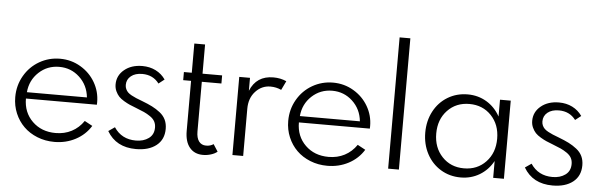

<svg xmlns="http://www.w3.org/2000/svg" viewBox="-50 -954 3575 1139"><g transform="rotate(5 1738.0 -384.0)"><path d="M47.4 -230.5Q47.4 -299.8 80.6 -357.4Q113.8 -415 170.2 -447.5Q226.6 -480 293 -480Q359.9 -480 415.5 -447Q471.2 -414.1 502.7 -359.6Q534.2 -305.2 534.2 -242.2Q534.2 -231.9 533.7 -227.1H111.3Q111.3 -144.5 165.5 -91.6Q219.7 -38.6 304.2 -38.6Q356.9 -38.6 399.4 -60.8Q441.9 -83 470.7 -125L517.6 -99.6Q484.4 -45.9 427.2 -15.6Q370.1 14.6 301.3 14.6Q246.6 14.6 199.2 -4.4Q151.9 -23.4 118.7 -56.2Q85.4 -88.9 66.4 -134Q47.4 -179.2 47.4 -230.5ZM292.5 -431.6Q221.7 -431.6 170.9 -384.3Q120.1 -336.9 113.8 -265.1H471.2Q463.9 -337.4 413.3 -384.5Q362.8 -431.6 292.5 -431.6Z M614.7 -77.6 652.3 -103.5Q697.3 -35.6 782.2 -35.6Q828.1 -35.6 858.6 -57.9Q889.2 -80.1 889.2 -122.1Q889.2 -142.6 880.6 -158.4Q872.1 -174.3 853 -187.3Q834 -200.2 815.7 -208.5Q797.4 -216.8 765.6 -229Q742.7 -237.8 728 -244.1Q713.4 -250.5 693.6 -262.2Q673.8 -273.9 662.4 -286.1Q650.9 -298.3 642.3 -316.9Q633.8 -335.4 633.8 -357.4Q633.8 -410.2 675.8 -444.8Q717.8 -479.5 783.2 -479.5Q827.1 -479.5 862.8 -461.7Q898.4 -443.8 920.9 -411.1L886.7 -384.3Q850.6 -432.6 786.6 -432.6Q744.6 -432.6 719.5 -412.4Q694.3 -392.1 694.3 -359.4Q694.3 -345.7 699.5 -334.7Q704.6 -323.7 712.4 -315.9Q720.2 -308.1 734.9 -300Q749.5 -292 762.7 -286.6Q775.9 -281.2 797.9 -272.9Q835 -258.8 860.1 -246.1Q885.3 -233.4 908 -215.6Q930.7 -197.8 941.9 -174.1Q953.1 -150.4 953.1 -120.1Q953.1 -56.2 908.2 -20.8Q863.3 14.6 787.1 14.6Q668.5 14.6 614.7 -77.6Z M1031.2 -465.3H1078.1V-639.2H1142.1V-465.3H1258.8V-417H1142.1V-121.6Q1142.1 -83 1157.2 -62.5Q1172.4 -42 1200.2 -42Q1226.1 -42 1244.1 -54.7L1271.5 -12.2Q1257.3 0 1233.9 7.3Q1210.4 14.6 1186.5 14.6Q1135.3 14.6 1106.7 -20.3Q1078.1 -55.2 1078.1 -118.7V-417H1031.2Z M1360.8 0V-465.3H1424.8V-388.2Q1462.4 -480 1563 -480Q1606.4 -480 1641.1 -463.9L1615.2 -410.2Q1585.4 -424.3 1550.3 -424.3Q1498.5 -424.3 1461.7 -384.5Q1424.8 -344.7 1424.8 -281.2V0Z M1672.9 -230.5Q1672.9 -299.8 1706.1 -357.4Q1739.3 -415 1795.7 -447.5Q1852.1 -480 1918.5 -480Q1985.4 -480 2041 -447Q2096.7 -414.1 2128.2 -359.6Q2159.7 -305.2 2159.7 -242.2Q2159.7 -231.9 2159.2 -227.1H1736.8Q1736.8 -144.5 1791 -91.6Q1845.2 -38.6 1929.7 -38.6Q1982.4 -38.6 2024.9 -60.8Q2067.4 -83 2096.2 -125L2143.1 -99.6Q2109.9 -45.9 2052.7 -15.6Q1995.6 14.6 1926.8 14.6Q1872.1 14.6 1824.7 -4.4Q1777.3 -23.4 1744.1 -56.2Q1710.9 -88.9 1691.9 -134Q1672.9 -179.2 1672.9 -230.5ZM1918 -431.6Q1847.2 -431.6 1796.4 -384.3Q1745.6 -336.9 1739.3 -265.1H2096.7Q2089.4 -337.4 2038.8 -384.5Q1988.3 -431.6 1918 -431.6Z M2352.1 0H2288.1V-781.7H2352.1Z M2720.7 14.6Q2654.8 14.6 2601.8 -17.6Q2548.8 -49.8 2518.8 -106.4Q2488.8 -163.1 2488.8 -232.9Q2488.8 -302.7 2518.8 -359.4Q2548.8 -416 2601.8 -448Q2654.8 -480 2720.7 -480Q2782.7 -480 2833.3 -449.7Q2883.8 -419.4 2913.6 -365.2V-465.3H2977.5V0H2913.6V-100.1Q2883.8 -45.9 2833.3 -15.6Q2782.7 14.6 2720.7 14.6ZM2735.4 -41Q2814.9 -41 2866 -95Q2917 -148.9 2917 -232.9Q2917 -316.9 2866 -370.6Q2814.9 -424.3 2735.4 -424.3Q2656.2 -424.3 2605.2 -370.6Q2554.2 -316.9 2554.2 -232.9Q2554.2 -148.9 2605.2 -95Q2656.2 -41 2735.4 -41Z M3095.7 -77.6 3133.3 -103.5Q3178.2 -35.6 3263.2 -35.6Q3309.1 -35.6 3339.6 -57.9Q3370.1 -80.1 3370.1 -122.1Q3370.1 -142.6 3361.6 -158.4Q3353 -174.3 3334 -187.3Q3314.9 -200.2 3296.6 -208.5Q3278.3 -216.8 3246.6 -229Q3223.6 -237.8 3209 -244.1Q3194.3 -250.5 3174.6 -262.2Q3154.8 -273.9 3143.3 -286.1Q3131.8 -298.3 3123.3 -316.9Q3114.7 -335.4 3114.7 -357.4Q3114.7 -410.2 3156.7 -444.8Q3198.7 -479.5 3264.2 -479.5Q3308.1 -479.5 3343.8 -461.7Q3379.4 -443.8 3401.9 -411.1L3367.7 -384.3Q3331.5 -432.6 3267.6 -432.6Q3225.6 -432.6 3200.4 -412.4Q3175.3 -392.1 3175.3 -359.4Q3175.3 -345.7 3180.4 -334.7Q3185.5 -323.7 3193.4 -315.9Q3201.2 -308.1 3215.8 -300Q3230.5 -292 3243.7 -286.6Q3256.8 -281.2 3278.8 -272.9Q3315.9 -258.8 3341.1 -246.1Q3366.2 -233.4 3388.9 -215.6Q3411.6 -197.8 3422.9 -174.1Q3434.1 -150.4 3434.1 -120.1Q3434.1 -56.2 3389.2 -20.8Q3344.2 14.6 3268.1 14.6Q3149.4 14.6 3095.7 -77.6Z"/></g></svg>

Font: Spartan MB
Style: Regular
Weight: 400
Designer: Matt Bailey, Mirko Velimirovic
Foundry: Matt Bailey
Version: Version 1.005